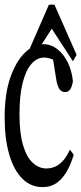

<svg xmlns="http://www.w3.org/2000/svg" viewBox="-23 -784 343 809"><path d="M156.7 4.4Q106.9 4.4 71 -31.2Q35.2 -66.9 15.9 -133.1Q-3.4 -199.2 -3.4 -290Q-3.4 -387.7 20 -455.8Q43.5 -523.9 80.6 -560.8Q117.7 -597.7 160.2 -597.7Q191.9 -597.7 218.5 -577.1Q245.1 -556.6 262.5 -521.2Q279.8 -485.8 284.2 -441.9Q280.8 -419.4 272.9 -407.7Q265.1 -396 251.5 -396Q233.9 -396 225.3 -412.1Q216.8 -428.2 213.4 -453.1L196.8 -557.6L230 -511.7Q212.4 -528.3 195.1 -534.9Q177.7 -541.5 162.6 -541.5Q133.3 -541.5 109.6 -514.9Q85.9 -488.3 72.5 -435.1Q59.1 -381.8 59.1 -301.8Q59.1 -221.7 74.5 -171.1Q89.8 -120.6 115.7 -97.4Q141.6 -74.2 172.4 -74.2Q189.9 -74.2 207 -80.8Q224.1 -87.4 240.5 -104.5Q256.8 -121.6 271.5 -153.3L287.6 -131.8Q274.4 -88.4 256.3 -58.3Q238.3 -28.3 214.1 -12Q189.9 4.4 156.7 4.4ZM284.2 -525.9 165.5 -708.5H224.6L106.4 -525.9L90.8 -552.7L183.1 -764.2H206.5L299.8 -552.7Z"/></svg>

Font: Scarab Serif
Style: Condensed
Weight: 400
Designer: John Roberts
Foundry: Scarab
Version: 1.0